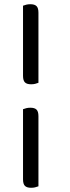

<svg xmlns="http://www.w3.org/2000/svg" viewBox="-20 -702 333 909"><path d="M162 -310Q154 -307 146 -305Q138 -303 127 -303Q107 -303 98 -312Q89 -321 89 -343V-675Q97 -678 105 -680Q113 -682 124 -682Q144 -682 153 -673Q162 -664 162 -642ZM162 180Q154 183 146 185Q138 187 127 187Q107 187 98 178Q89 169 89 147V-185Q97 -188 105 -190Q113 -192 124 -192Q144 -192 153 -183Q162 -174 162 -152Z"/></svg>

Font: Baloo 2 Latin
Style: Regular
Weight: 400
Designer: Sarang Kulkarni and Ek Type
Foundry: Ek Type
Version: Version 1.001